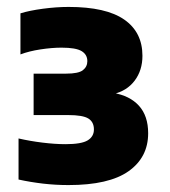

<svg xmlns="http://www.w3.org/2000/svg" viewBox="-20 -835 490 554"><path d="M177.5 -301Q140.5 -301 104 -305.2Q67.5 -309.5 33.5 -317V-435.5Q66 -428 102.5 -423.5Q139 -419 169 -419Q215 -419 233 -430Q251 -441 251 -461.5Q251 -483 235 -493Q219 -503 176.5 -503H77V-622.5H170.5Q206.5 -622.5 219.2 -632.5Q232 -642.5 232 -658.5Q232 -677.5 215.5 -687.5Q199 -697.5 157.5 -697.5Q130 -697.5 97 -692.5Q64 -687.5 39 -678V-796.5Q64.5 -804.5 103.8 -809.8Q143 -815 178 -815Q286 -815 338.5 -778.5Q391 -742 391 -674Q391 -632 368.5 -602.2Q346 -572.5 306.5 -563.5V-567Q354.5 -559 381 -529.8Q407.5 -500.5 407.5 -450.5Q407.5 -381 351 -341Q294.5 -301 177.5 -301Z"/></svg>

Font: Encode Sans Condensed Thin Black
Style: Regular
Weight: 900
Version: Version 3.002